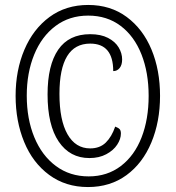

<svg xmlns="http://www.w3.org/2000/svg" viewBox="-20 -745 709 775"><path d="M43 -358Q43 -461 78.5 -544.5Q114 -628 180 -676.5Q246 -725 336 -725Q426 -725 491.5 -676.5Q557 -628 591.5 -545Q626 -462 626 -358Q626 -254 591 -170Q556 -86 490.5 -38Q425 10 335 10Q245 10 178.5 -39Q112 -88 77.5 -172Q43 -256 43 -358ZM580 -358Q580 -452 551 -525.5Q522 -599 467 -640.5Q412 -682 336 -682Q260 -682 204 -640Q148 -598 118 -524.5Q88 -451 88 -359Q88 -265 118.5 -191Q149 -117 205.5 -75Q262 -33 338 -33Q413 -33 468 -75Q523 -117 551.5 -190.5Q580 -264 580 -358ZM172 -364Q172 -482 215 -544.5Q258 -607 344 -607Q387 -607 416 -592Q445 -577 459 -553.5Q473 -530 473 -505Q473 -483 463 -470.5Q453 -458 437 -458Q437 -569 344 -569Q220 -569 220 -366Q220 -260 252.5 -203Q285 -146 344 -146Q383 -146 407 -169.5Q431 -193 445 -234Q458 -229 463 -223.5Q468 -218 468 -206Q468 -184 453 -161Q438 -138 409 -122.5Q380 -107 341 -107Q262 -107 217 -173.5Q172 -240 172 -364Z"/></svg>

Font: Noto Serif Cond
Style: Italic
Weight: 400
Width: 3
Italic angle: -12°
Designer: Monotype Design Team
Foundry: Monotype Imaging Inc.
Version: Version 1.001